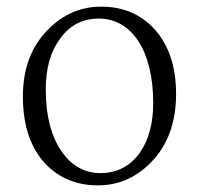

<svg xmlns="http://www.w3.org/2000/svg" viewBox="-20 -545 599 579"><path d="M275 14C337 14 390 -9 435 -55C486 -107 511 -176 511 -262C511 -344 489 -409 446 -457C405 -502 351 -525 285 -525C224 -525 170 -502 125 -456C74 -405 49 -337 49 -254C49 -167 72 -99 117 -51C158 -8 211 14 275 14ZM283 -23C236 -23 198 -44 168 -85C135 -131 118 -195 118 -276C118 -338 132 -389 161 -428C190 -469 229 -489 278 -489C378 -489 442 -391 442 -235C442 -174 429 -124 402 -85C373 -44 333 -23 283 -23Z"/></svg>

Font: AllPunType Light
Style: Regular
Weight: 300
Version: 1.0